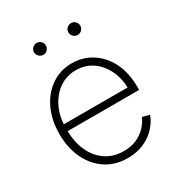

<svg xmlns="http://www.w3.org/2000/svg" viewBox="-173 -839 903 966"><g transform="rotate(-30 278.5 -355.5)"><path d="M290 10.7Q217.3 10.7 163.6 -25.1Q109.9 -61 80.3 -123.5Q50.8 -186 50.8 -266.1Q50.8 -346.2 80.3 -408.9Q109.9 -471.7 162.4 -507.8Q214.8 -543.9 282.2 -543.9Q330.1 -543.9 371.3 -525.1Q412.6 -506.3 443.6 -471.4Q474.6 -436.5 491.9 -387.5Q509.3 -338.4 509.3 -277.3V-258.3H76.7V-297.9H484.9L465.8 -283.7Q465.8 -346.7 442.6 -396.2Q419.4 -445.8 378.2 -474.6Q336.9 -503.4 282.2 -503.4Q228 -503.4 185.5 -473.9Q143.1 -444.3 118.7 -393.8Q94.2 -343.3 94.2 -279.3V-263.2Q94.2 -195.8 117.9 -143.1Q141.6 -90.3 185.5 -60.1Q229.5 -29.8 290 -29.8Q333.5 -29.8 366.2 -44.9Q398.9 -60.1 420.9 -84Q442.9 -107.9 453.1 -133.3L494.6 -122.6Q482.4 -87.9 454.6 -57.4Q426.8 -26.9 385 -8.1Q343.3 10.7 290 10.7ZM380.4 -651.9Q366.2 -651.9 356 -662.1Q345.7 -672.4 345.7 -686.5Q345.7 -701.2 356 -710.9Q366.2 -720.7 380.4 -720.7Q394.5 -720.7 404.5 -710.7Q414.6 -700.7 414.6 -686.5Q414.6 -672.4 404.5 -662.1Q394.5 -651.9 380.4 -651.9ZM180.7 -651.9Q166.5 -651.9 156.2 -662.1Q146 -672.4 146 -686.5Q146 -701.2 156.2 -710.9Q166.5 -720.7 180.7 -720.7Q194.8 -720.7 204.8 -710.7Q214.8 -700.7 214.8 -686.5Q214.8 -672.4 204.8 -662.1Q194.8 -651.9 180.7 -651.9Z"/></g></svg>

Font: Inter 20pt ExtraLight
Style: Regular
Weight: 250
Version: Version 4.001;git-66647c0bb